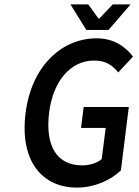

<svg xmlns="http://www.w3.org/2000/svg" viewBox="-20 -840 631 872"><path d="M96 -325C69 -108 172 12 329 12C410 12 483 -22 529 -66L565 -354H360L348 -259H460L442 -118C421 -99 387 -89 354 -89C236 -89 185 -179 203 -328C221 -475 303 -565 407 -565C462 -565 491 -543 517 -511L584 -583C552 -625 500 -666 419 -666C260 -666 122 -539 96 -325ZM492 -820 431 -756H427L381 -820H300L372 -704H473L573 -820Z"/></svg>

Font: Falling Sky
Style: CondObl
Weight: 400
Designer: Paul D. Hunt
Foundry: Adobe Systems Incorporated
Version: Version 1.02